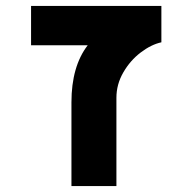

<svg xmlns="http://www.w3.org/2000/svg" viewBox="-20 -629 640 649"><path d="M276.5 -476H85V-609H525.5V-486Q491 -478.5 455.5 -451.5Q420 -424.5 396.8 -384.2Q373.5 -344 373.5 -298.5V0H221.5V-283Q221.5 -404.5 276.5 -476Z"/></svg>

Font: JuliaMono ExtraBold
Style: Regular
Weight: 800
Monospace: yes
Designer: cormullion
Foundry: corm
Version: Version 0.055; ttfautohint (v1.8.4)